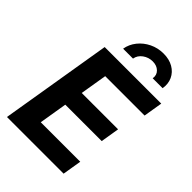

<svg xmlns="http://www.w3.org/2000/svg" viewBox="-274 -1067 1178 1178"><g transform="rotate(45 315.5 -477.5)"><path d="M19.5 0 140.1 -727.5H630.9L610.4 -603.5H268.6L239.7 -428.7H555.2L535.2 -306.6H219.2L189 -124H531.7L511.2 0ZM424.3 -955.1Q473.6 -955.1 509 -934.6Q544.4 -914.1 560.8 -878.9Q577.1 -843.8 569.8 -800.3H483.9Q489.3 -832.5 467.8 -853.3Q446.3 -874 411.1 -874Q375.5 -874 346.9 -853.3Q318.4 -832.5 313 -800.3H227.1Q234.4 -843.8 262.5 -878.9Q290.5 -914.1 332.8 -934.6Q375 -955.1 424.3 -955.1Z"/></g></svg>

Font: Inter 16pt
Style: Bold Italic
Weight: 700
Italic angle: -9.3988°
Version: Version 4.001;git-66647c0bb